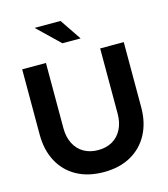

<svg xmlns="http://www.w3.org/2000/svg" viewBox="-132 -1020 989 1132"><g transform="rotate(-15 362.5 -453.5)"><path d="M362 10Q267 10 197.5 -28Q128 -66 90 -136.5Q52 -207 52 -302V-700H197V-302Q197 -248 217.5 -207.5Q238 -167 275.5 -145.5Q313 -124 363 -124Q413 -124 450 -145.5Q487 -167 507.5 -207.5Q528 -248 528 -302V-700H672V-302Q672 -208 634 -137.5Q596 -67 526.5 -28.5Q457 10 362 10ZM321 -787 186 -917H344L432 -787Z"/></g></svg>

Font: Red Hat Display ExtraBold
Style: Regular
Weight: 800
Designer: Pentagram, MCKL
Foundry: Pentagram, MCKL
Version: Version 1.023